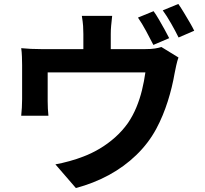

<svg xmlns="http://www.w3.org/2000/svg" viewBox="-20 -885 1040 975"><path d="M759.9 -828.2Q772.9 -810.4 787.5 -785.2Q802.1 -760.1 815.9 -735.1Q829.7 -710.1 839.2 -691.2L758.9 -656.9Q743.4 -687.7 722 -727.3Q700.6 -766.9 680.6 -795.7ZM885.6 -864.9Q898.8 -846.1 914 -820.8Q929.2 -795.5 943.6 -771Q957.9 -746.5 966.3 -728.9L886.9 -694.6Q871.4 -726.3 849.2 -765.3Q827 -804.4 806.5 -832.4ZM549.6 -804.4Q546.1 -772.5 544.3 -753.1Q542.5 -733.8 542.5 -712.1Q542.5 -699 542.5 -672.1Q542.5 -645.2 542.5 -616.3Q542.5 -587.4 542.5 -568H403.3Q403.3 -589.9 403.3 -618.8Q403.3 -647.7 403.3 -673.4Q403.3 -699 403.3 -712.1Q403.3 -733.8 402 -753.1Q400.7 -772.5 395.6 -804.4ZM886.3 -593.1Q880.4 -577.2 875 -552.9Q869.7 -528.7 866.9 -513.9Q860.8 -478.2 852 -442.1Q843.2 -406.1 831.9 -370.4Q820.6 -334.8 806.1 -299.7Q791.6 -264.5 773.3 -230.4Q733.6 -157 671.9 -97.5Q610.2 -37.9 532.4 4.2Q454.6 46.2 365.3 69.9L261.3 -50.4Q295.2 -56.3 333.6 -67Q371.9 -77.7 402.7 -89.8Q444 -105.2 485.7 -129.8Q527.4 -154.5 564.4 -187.4Q601.5 -220.4 629.8 -260.4Q654.9 -297.4 672.5 -339.9Q690.1 -382.3 701.2 -427.9Q712.2 -473.4 718.3 -517.5H222.1Q222.1 -504.2 222.1 -484.6Q222.1 -465 222.1 -442.9Q222.1 -420.9 222.1 -401.9Q222.1 -383 222.1 -371.2Q222.1 -354.2 223.1 -333.3Q224.1 -312.4 225.9 -297.4H87.7Q89.7 -316.3 91 -338.8Q92.3 -361.2 92.3 -381.2Q92.3 -393.2 92.3 -416.4Q92.3 -439.6 92.3 -466.2Q92.3 -492.7 92.3 -516.4Q92.3 -540.1 92.3 -554.5Q92.3 -571 91.4 -596.7Q90.5 -622.3 87.7 -640.4Q113.5 -637.9 137.4 -636.8Q161.2 -635.6 189.9 -635.6H716.7Q747.9 -635.6 767.2 -638.8Q786.5 -642 799.5 -646.3Z"/></svg>

Font: Shanggu Sans SC VF
Style: Regular
Weight: 250
Designer: GuiWonder
Version: Version 1.021